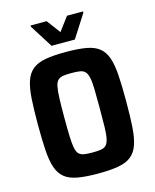

<svg xmlns="http://www.w3.org/2000/svg" viewBox="-130 -978 869 1074"><g transform="rotate(-15 304.0 -441.0)"><path d="M303 8Q232 8 185 -0.5Q138 -9 110.5 -31.5Q83 -54 69.5 -93.5Q56 -133 52 -194.5Q48 -256 48 -344Q48 -432 52 -493.5Q56 -555 69.5 -594.5Q83 -634 110.5 -656.5Q138 -679 185 -687.5Q232 -696 303 -696Q375 -696 422 -687.5Q469 -679 496.5 -656.5Q524 -634 537.5 -594.5Q551 -555 555 -493.5Q559 -432 559 -344Q559 -256 555 -194.5Q551 -133 537.5 -93.5Q524 -54 496.5 -31.5Q469 -9 422 -0.5Q375 8 303 8ZM303 -114Q333 -114 352 -117Q371 -120 382 -131Q393 -142 398.5 -166.5Q404 -191 405 -234Q406 -277 406 -344Q406 -411 405 -454Q404 -497 398.5 -521.5Q393 -546 382 -557Q371 -568 352 -571Q333 -574 303 -574Q274 -574 255 -571Q236 -568 225 -557Q214 -546 209 -521.5Q204 -497 202.5 -454Q201 -411 201 -344Q201 -277 202.5 -234Q204 -191 209 -166.5Q214 -142 225 -131Q236 -120 255 -117Q274 -114 303 -114ZM236 -750 152 -883V-890H245L304 -811L363 -890H456V-883L371 -750Z"/></g></svg>

Font: Saira SemiCondensed
Style: Bold
Weight: 700
Width: 4
Designer: Hector Gatti with collaboration of the Omnibus-Type team
Foundry: Omnibus-Type
Version: Version 1.101